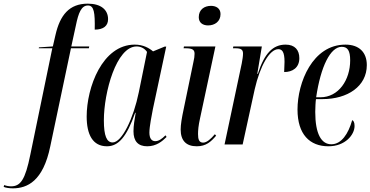

<svg xmlns="http://www.w3.org/2000/svg" viewBox="-152 -790 2026 1050"><path d="M-82 240C-3 240 84 201 123 10L236 -526H334L336 -536H238L263 -651C277 -720 293 -760 329 -760C362 -760 368 -722 366 -628C413 -628 439 -648 439 -685C439 -736 401 -770 328 -770C227 -770 176 -708 151 -597L137 -536L61 -531L60 -526H134L14 55C-14 194 -40 229 -92 229C-104 229 -120 226 -129 222L-132 232C-121 237 -100 240 -82 240Z M433 10C496 10 541 -42 587 -173H590C584 -136 578 -104 578 -72C578 -18 603 10 653 10C703 10 735 -17 759 -41L753 -50C733 -30 716 -18 697 -18C676 -18 665 -35 665 -65C665 -98 678 -161 684 -193L757 -535H748L685 -509C664 -527 631 -546 585 -546C407 -546 322 -311 322 -153C322 -54 355 10 433 10ZM464 -11C432 -11 416 -46 416 -132C416 -284 484 -536 595 -536C616 -536 638 -527 652 -506L607 -285C578 -143 515 -11 464 -11Z M986 -651C1022 -651 1054 -672 1054 -713C1054 -745 1029 -758 1002 -758C966 -758 935 -738 935 -696C935 -665 958 -651 986 -651ZM924 10C975 10 1002 -15 1030 -48L1023 -56C1002 -31 979 -10 959 -10C936 -10 931 -29 931 -57C931 -77 933 -103 942 -143L1026 -536H854L852 -526H863C902 -526 912 -517 912 -496C912 -483 910 -468 906 -452L853 -196C842 -145 836 -108 836 -82C836 -21 866 10 924 10Z M1170 -443 1076 0H1175L1241 -302C1270 -429 1322 -521 1370 -521C1390 -521 1404 -508 1404 -452C1404 -437 1403 -420 1402 -396C1447 -396 1485 -419 1485 -472C1485 -516 1461 -546 1410 -546C1341 -546 1294 -499 1258 -386H1255L1280 -536H1124L1122 -526H1136C1167 -526 1177 -518 1177 -497C1177 -482 1174 -465 1170 -443Z M1644 10C1736 10 1787 -53 1787 -101C1787 -122 1781 -130 1774 -133C1753 -58 1715 -1 1660 -1C1605 -1 1572 -58 1572 -178C1572 -198 1574 -238 1576 -248H1612C1749 -248 1854 -318 1854 -434C1854 -504 1812 -546 1737 -546C1557 -546 1475 -338 1475 -191C1475 -55 1542 10 1644 10ZM1600 -258H1577C1602 -427 1655 -534 1717 -534C1749 -534 1763 -513 1763 -460C1763 -353 1700 -258 1600 -258Z"/></svg>

Font: Noto Serif Display ExtraCondensed Medium
Style: Italic
Weight: 500
Width: 2
Italic angle: -12°
Designer: Monotype Design Team
Foundry: Monotype Imaging Inc.
Version: Version 2.009